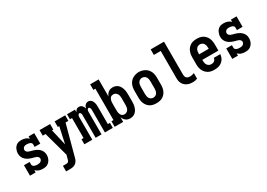

<svg xmlns="http://www.w3.org/2000/svg" viewBox="3 -1699 3994 2877"><g transform="rotate(-30 2000.0 -260.0)"><path d="M286 8Q269 8 252 5.5Q235 3 218.5 -2.5Q202 -8 187.5 -17.5Q173 -27 161 -39V0H63V-181H161V-136Q161 -122 171 -111.5Q181 -101 193.5 -96Q206 -91 220 -89.5Q234 -88 247 -88Q261 -88 274.5 -90.5Q288 -93 299.5 -100Q311 -107 318.5 -119.5Q326 -132 326 -146Q326 -161 315.5 -174Q305 -187 291 -193Q277 -199 261.5 -203Q246 -207 231 -211Q216 -215 201.5 -220Q187 -225 173 -231.5Q159 -238 145.5 -246Q132 -254 120.5 -264.5Q109 -275 99.5 -287.5Q90 -300 83.5 -314.5Q77 -329 74 -344Q71 -359 71 -375Q71 -395 75.5 -414.5Q80 -434 88 -452Q96 -470 109 -485Q122 -500 138.5 -510.5Q155 -521 175 -524.5Q195 -528 215 -528Q232 -528 249 -525.5Q266 -523 282 -517.5Q298 -512 313 -502.5Q328 -493 339 -481V-520H437V-339H339V-384Q339 -398 329.5 -408Q320 -418 307 -423Q294 -428 280.5 -430Q267 -432 253 -432Q240 -432 227.5 -429.5Q215 -427 204.5 -419.5Q194 -412 188 -400Q182 -388 182 -375Q182 -359 192.5 -346.5Q203 -334 217 -327.5Q231 -321 246 -317Q261 -313 276 -309Q291 -305 306 -300Q321 -295 335 -288.5Q349 -282 362.5 -274Q376 -266 387.5 -255.5Q399 -245 408.5 -232.5Q418 -220 424.5 -206Q431 -192 434 -176.5Q437 -161 437 -146Q437 -125 432.5 -105.5Q428 -86 419 -67.5Q410 -49 396 -34Q382 -19 364.5 -9Q347 1 327 4.5Q307 8 286 8Z M564 215V119H621Q631 119 641 116.5Q651 114 658.5 106.5Q666 99 669.5 89.5Q673 80 675 70L694 1L577 -424H528V-520H711V-424H688L753 -144L814 -424H789V-520H972V-424H923L783 95Q779 112 773.5 128Q768 144 758 158Q748 175 732.5 187Q717 199 698.5 205.5Q680 212 660.5 213.5Q641 215 621 215Z M1004 0V-87H1040V-433H1004V-520H1141V-475Q1146 -486 1152.5 -496Q1159 -506 1168 -513.5Q1177 -521 1189 -524.5Q1201 -528 1212 -528Q1227 -528 1241.5 -522Q1256 -516 1266 -505Q1276 -494 1282.5 -480.5Q1289 -467 1293 -452Q1297 -467 1303 -480.5Q1309 -494 1319 -505Q1329 -516 1343 -522Q1357 -528 1372 -528Q1388 -528 1402.5 -521.5Q1417 -515 1427.5 -503Q1438 -491 1444.5 -476.5Q1451 -462 1454.5 -446.5Q1458 -431 1459 -415.5Q1460 -400 1460 -384V-87H1496V0H1359V-384Q1359 -393 1358 -402Q1357 -411 1354 -419Q1351 -427 1345 -434Q1339 -441 1330 -441Q1321 -441 1314.5 -434Q1308 -427 1305 -419Q1302 -411 1301.5 -402Q1301 -393 1301 -384V0H1199V-384Q1199 -393 1198.5 -402Q1198 -411 1195 -419Q1192 -427 1185.5 -434Q1179 -441 1170 -441Q1161 -441 1155 -434Q1149 -427 1146 -419Q1143 -411 1142 -402Q1141 -393 1141 -384V0Z M1797 8Q1777 8 1757 2.5Q1737 -3 1721 -15.5Q1705 -28 1693.5 -45Q1682 -62 1675 -81V0H1528V-96H1563V-639H1528V-735H1675V-439Q1682 -458 1693.5 -475Q1705 -492 1721 -504.5Q1737 -517 1757 -522.5Q1777 -528 1797 -528Q1821 -528 1844 -520Q1867 -512 1885 -496Q1903 -480 1914.5 -459Q1926 -438 1933 -415Q1940 -392 1942.5 -368Q1945 -344 1945 -320V-200Q1945 -176 1942.5 -152Q1940 -128 1933 -105Q1926 -82 1914.5 -61Q1903 -40 1885 -24Q1867 -8 1844 0Q1821 8 1797 8ZM1751 -88Q1771 -88 1788.5 -98Q1806 -108 1816 -124.5Q1826 -141 1829.5 -160.5Q1833 -180 1833 -200V-320Q1833 -340 1829.5 -359.5Q1826 -379 1816 -395.5Q1806 -412 1788.5 -422Q1771 -432 1751 -432Q1738 -432 1726 -428Q1714 -424 1704.5 -415Q1695 -406 1689.5 -394.5Q1684 -383 1680.5 -370.5Q1677 -358 1676 -345.5Q1675 -333 1675 -320V-200Q1675 -187 1676 -174.5Q1677 -162 1680.5 -149.5Q1684 -137 1689.5 -125.5Q1695 -114 1704.5 -105Q1714 -96 1726 -92Q1738 -88 1751 -88Z M2250 8Q2223 8 2196 3Q2169 -2 2145.5 -15.5Q2122 -29 2104 -49.5Q2086 -70 2075 -94.5Q2064 -119 2059.5 -146Q2055 -173 2055 -200V-320Q2055 -347 2059.5 -374Q2064 -401 2075 -425.5Q2086 -450 2104.5 -470.5Q2123 -491 2146.5 -504Q2170 -517 2196.5 -524Q2223 -531 2250 -531Q2277 -531 2303.5 -524Q2330 -517 2353.5 -504Q2377 -491 2395.5 -470.5Q2414 -450 2425 -425.5Q2436 -401 2440.5 -374Q2445 -347 2445 -320V-200Q2445 -173 2440.5 -146Q2436 -119 2425 -94.5Q2414 -70 2396 -49.5Q2378 -29 2354.5 -15.5Q2331 -2 2304 3Q2277 8 2250 8ZM2250 -88Q2270 -88 2288 -97.5Q2306 -107 2316 -124Q2326 -141 2329.5 -160.5Q2333 -180 2333 -200V-320Q2333 -340 2329.5 -359.5Q2326 -379 2315.5 -396Q2305 -413 2287 -422.5Q2269 -432 2249 -432Q2229 -432 2211.5 -422Q2194 -412 2184 -395.5Q2174 -379 2170.5 -359.5Q2167 -340 2167 -320V-200Q2167 -180 2170.5 -160.5Q2174 -141 2184 -124Q2194 -107 2212 -97.5Q2230 -88 2250 -88Z M2882 8Q2858 8 2834 4.5Q2810 1 2787.5 -9Q2765 -19 2746.5 -35Q2728 -51 2716 -72Q2704 -93 2699 -117Q2694 -141 2694 -165V-639H2575V-735H2806V-165Q2806 -150 2810.5 -134.5Q2815 -119 2825.5 -108Q2836 -97 2851.5 -92.5Q2867 -88 2882 -88Q2902 -88 2921 -92Q2940 -96 2958 -104V-8Q2940 0 2921 4Q2902 8 2882 8Z M3252 8Q3225 8 3198 3Q3171 -2 3147.5 -15.5Q3124 -29 3105.5 -49.5Q3087 -70 3075.5 -94.5Q3064 -119 3059.5 -146Q3055 -173 3055 -200V-320Q3055 -347 3059.5 -374Q3064 -401 3075 -425.5Q3086 -450 3104 -470.5Q3122 -491 3145.5 -504.5Q3169 -518 3196 -523Q3223 -528 3250 -528Q3277 -528 3304 -523Q3331 -518 3354.5 -504.5Q3378 -491 3396 -470.5Q3414 -450 3425 -425.5Q3436 -401 3440.5 -374Q3445 -347 3445 -320V-212H3167V-200Q3167 -180 3170.5 -160Q3174 -140 3185 -123.5Q3196 -107 3214 -97.5Q3232 -88 3252 -88Q3266 -88 3280 -91.5Q3294 -95 3305.5 -103.5Q3317 -112 3323.5 -125Q3330 -138 3331 -152H3443Q3441 -129 3434 -106.5Q3427 -84 3414 -65Q3401 -46 3382.5 -31Q3364 -16 3342.5 -7.5Q3321 1 3298 4.5Q3275 8 3252 8ZM3167 -308H3333V-320Q3333 -340 3329.5 -359.5Q3326 -379 3316 -396Q3306 -413 3288 -422.5Q3270 -432 3250 -432Q3230 -432 3212 -422.5Q3194 -413 3184 -396Q3174 -379 3170.5 -359.5Q3167 -340 3167 -320Z M3786 8Q3769 8 3752 5.5Q3735 3 3718.5 -2.5Q3702 -8 3687.5 -17.5Q3673 -27 3661 -39V0H3563V-181H3661V-136Q3661 -122 3671 -111.5Q3681 -101 3693.5 -96Q3706 -91 3720 -89.5Q3734 -88 3747 -88Q3761 -88 3774.5 -90.5Q3788 -93 3799.5 -100Q3811 -107 3818.5 -119.5Q3826 -132 3826 -146Q3826 -161 3815.5 -174Q3805 -187 3791 -193Q3777 -199 3761.5 -203Q3746 -207 3731 -211Q3716 -215 3701.5 -220Q3687 -225 3673 -231.5Q3659 -238 3645.5 -246Q3632 -254 3620.5 -264.5Q3609 -275 3599.5 -287.5Q3590 -300 3583.5 -314.5Q3577 -329 3574 -344Q3571 -359 3571 -375Q3571 -395 3575.5 -414.5Q3580 -434 3588 -452Q3596 -470 3609 -485Q3622 -500 3638.5 -510.5Q3655 -521 3675 -524.5Q3695 -528 3715 -528Q3732 -528 3749 -525.5Q3766 -523 3782 -517.5Q3798 -512 3813 -502.5Q3828 -493 3839 -481V-520H3937V-339H3839V-384Q3839 -398 3829.5 -408Q3820 -418 3807 -423Q3794 -428 3780.5 -430Q3767 -432 3753 -432Q3740 -432 3727.5 -429.5Q3715 -427 3704.5 -419.5Q3694 -412 3688 -400Q3682 -388 3682 -375Q3682 -359 3692.5 -346.5Q3703 -334 3717 -327.5Q3731 -321 3746 -317Q3761 -313 3776 -309Q3791 -305 3806 -300Q3821 -295 3835 -288.5Q3849 -282 3862.5 -274Q3876 -266 3887.5 -255.5Q3899 -245 3908.5 -232.5Q3918 -220 3924.5 -206Q3931 -192 3934 -176.5Q3937 -161 3937 -146Q3937 -125 3932.5 -105.5Q3928 -86 3919 -67.5Q3910 -49 3896 -34Q3882 -19 3864.5 -9Q3847 1 3827 4.5Q3807 8 3786 8Z"/></g></svg>

Font: Iosevka Gothic
Style: Bold
Weight: 700
Monospace: yes
Designer: Belleve Invis
Foundry: Belleve Invis
Version: Version 15.5.1; ttfautohint (v1.8.4)